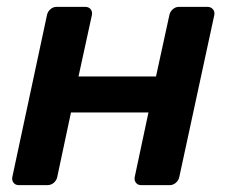

<svg xmlns="http://www.w3.org/2000/svg" viewBox="-20 -540 663 560"><path d="M35 0Q25 0 19.5 -7Q14 -14 16 -24L117 -496Q119 -506 127 -513Q135 -520 145 -520H228Q239 -520 244.5 -513Q250 -506 248 -496L209 -317H435L474 -496Q476 -506 484 -513Q492 -520 502 -520H585Q595 -520 601 -513Q607 -506 605 -496L503 -24Q501 -14 493 -7Q485 0 475 0H392Q382 0 376.5 -7Q371 -14 373 -24L413 -212H187L147 -24Q145 -14 137 -7Q129 0 118 0Z"/></svg>

Font: Rubik Medium
Style: Italic
Weight: 500
Italic angle: -12°
Designer: Hubert and Fischer
Foundry: Hubert and Fischer
Version: Version 2.300;gftools[0.9.30]